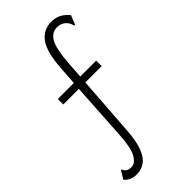

<svg xmlns="http://www.w3.org/2000/svg" viewBox="-264 -731 965 965"><g transform="rotate(-45 219.0 -248.5)"><path d="M85 175Q43 175 18 146L45 102Q49 103 52 110Q55 117 63.5 123.5Q72 130 93 130Q119 130 139 95Q159 60 164 -26L183 -335H72V-374H186L193 -474Q200 -581 233.5 -626.5Q267 -672 324 -672Q380 -672 417 -625L397 -575Q391 -575 389 -585Q382 -608 364 -620Q346 -632 325 -632Q287 -632 266 -596Q245 -560 238 -465L232 -374H345V-335H229L207 -23Q202 56 185 98.5Q168 141 142.5 158Q117 175 85 175Z"/></g></svg>

Font: Inconsolata SemiCondensed Light
Style: Regular
Weight: 300
Width: 4
Monospace: yes
Designer: Raph Levien, Cyreal, Brenton Simpson
Foundry: Raph Levien, Cyreal, Google
Version: Version 3.100; ttfautohint (v1.8.4.7-5d5b)